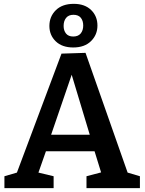

<svg xmlns="http://www.w3.org/2000/svg" viewBox="-20 -979 752 999"><path d="M259 -62V0H3V-62L68 -81L300 -700L425 -704L644 -81L708 -62V0H430V-62L506 -82L472 -192H219L180 -81ZM246 -278H447L353 -590ZM361 -732Q303 -732 270 -764Q237 -796 237 -844Q237 -893 270.5 -926Q304 -959 364 -959Q421 -959 454 -927Q487 -895 487 -846Q487 -798 453.5 -765Q420 -732 361 -732ZM361 -789Q387 -789 400 -805Q413 -821 413 -846Q413 -871 400.5 -886.5Q388 -902 362 -902Q337 -902 324 -886Q311 -870 311 -844Q311 -820 323.5 -804.5Q336 -789 361 -789Z"/></svg>

Font: Bitter SemiBold
Style: Regular
Weight: 600
Designer: Sol Matas, and Bitter project Authors
Foundry: Sol Matas
Version: Version 2.001